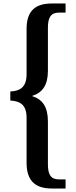

<svg xmlns="http://www.w3.org/2000/svg" viewBox="-20 -819 433 1098"><path d="M355 259V207H318C270 207 254 179 254 120V-125C254 -207 223 -251 165 -269V-271C223 -289 254 -333 254 -414V-660C254 -718 270 -747 318 -747H355V-799H276C171 -799 132 -746 132 -652V-394C132 -315 88 -298 39 -296V-244C88 -241 132 -226 132 -146V111C132 204 171 259 276 259Z"/></svg>

Font: Noto Serif Sinhala ExtraCondensed
Style: Bold
Weight: 700
Width: 2
Designer: Jelle Bosma - Monotype Design Team
Foundry: Monotype Imaging Inc.
Version: Version 2.007